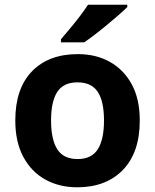

<svg xmlns="http://www.w3.org/2000/svg" viewBox="-20 -786 659 816"><path d="M574 -274Q574 -138 502.5 -64Q431 10 308 10Q232 10 172.5 -23Q113 -56 79 -119.5Q45 -183 45 -274Q45 -410 116 -483Q187 -556 311 -556Q388 -556 447 -523Q506 -490 540 -427.5Q574 -365 574 -274ZM197 -274Q197 -193 223.5 -151.5Q250 -110 310 -110Q369 -110 395.5 -151.5Q422 -193 422 -274Q422 -355 395.5 -395.5Q369 -436 309 -436Q250 -436 223.5 -395.5Q197 -355 197 -274ZM521 -756Q507 -742 484 -722Q461 -702 434.5 -680Q408 -658 382.5 -638.5Q357 -619 338 -606H239V-619Q255 -638 276.5 -663.5Q298 -689 319 -716.5Q340 -744 354 -766H521Z"/></svg>

Font: Noto Sans Medefaidrin
Style: Bold
Weight: 700
Designer: Dalton Maag Ltd
Foundry: Dalton Maag Ltd
Version: Version 1.002; ttfautohint (v1.8.4.7-5d5b)